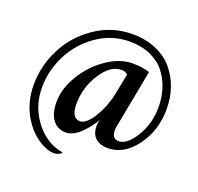

<svg xmlns="http://www.w3.org/2000/svg" viewBox="-121 -695 979 948"><g transform="rotate(20 369.0 -221.0)"><path d="M420.9 -564.5Q490.2 -564.5 545.4 -540.5Q600.6 -516.6 634.8 -475.6Q668.9 -434.6 686.5 -383.3Q704.1 -332 704.1 -273.4Q704.1 -161.1 642.1 -77.1Q580.1 6.8 495.1 6.8Q456.1 6.8 431.6 -14.2Q407.2 -35.2 407.2 -77.1Q407.2 -97.7 413.1 -113.3Q393.6 -75.2 353.5 -35.2Q313.5 4.9 274.4 4.9Q231.4 4.9 206.1 -27.8Q180.7 -60.5 180.7 -122.1Q180.7 -191.4 224.1 -263.7Q267.6 -335.9 335.4 -382.3Q403.3 -428.7 469.7 -428.7Q525.4 -428.7 559.6 -416L502 -113.3Q499 -101.6 499 -89.8Q499 -43.9 534.2 -43.9Q578.1 -43.9 620.6 -112.8Q663.1 -181.6 663.1 -268.6Q663.1 -319.3 648.9 -364.3Q634.8 -409.2 606.4 -445.8Q578.1 -482.4 530.3 -503.9Q482.4 -525.4 420.9 -525.4Q325.2 -525.4 247.6 -470.7Q169.9 -416 129.4 -334Q88.9 -252 88.9 -166Q88.9 -85 126 -21Q163.1 43 219.7 76.2Q253.9 96.7 293.9 102.5Q293.9 108.4 280.8 114.7Q267.6 121.1 256.8 121.1Q236.3 121.1 215.8 113.3Q144.5 86.9 95.2 11.2Q45.9 -64.5 45.9 -164.1Q45.9 -261.7 91.3 -352.5Q136.7 -443.4 224.6 -503.9Q312.5 -564.5 420.9 -564.5ZM428.7 -379.9Q371.1 -379.9 323.7 -306.2Q276.4 -232.4 276.4 -146.5Q276.4 -71.3 321.3 -71.3Q354.5 -71.3 391.1 -131.3Q427.7 -191.4 442.4 -267.6L461.9 -367.2Q450.2 -379.9 428.7 -379.9Z"/></g></svg>

Font: Crimson
Style: Semibold
Weight: 600
Version: Version 0.8